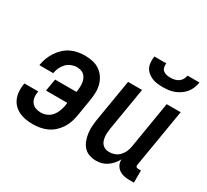

<svg xmlns="http://www.w3.org/2000/svg" viewBox="-147 -967 1295 1202"><g transform="rotate(30 500.0 -366.0)"><path d="M205 8Q179 8 154 4Q129 0 106.5 -10.5Q84 -21 67 -38Q50 -55 40.5 -77.5Q31 -100 29 -125.5Q27 -151 31 -177L33 -187H133L132 -181Q128 -161 131 -142Q134 -123 145 -108Q156 -93 174.5 -86.5Q193 -80 212 -80Q233 -80 254 -89Q275 -98 289 -114.5Q303 -131 311 -151.5Q319 -172 323 -193L326 -216H172L187 -304H341L343 -313Q345 -328 345.5 -343Q346 -358 344 -372.5Q342 -387 336 -400Q330 -413 320 -422.5Q310 -432 296 -436Q282 -440 267 -440Q248 -440 227.5 -432Q207 -424 192.5 -408.5Q178 -393 169 -373.5Q160 -354 157 -335V-333H57V-336Q61 -361 70.5 -386Q80 -411 94.5 -433.5Q109 -456 129 -475Q149 -494 173 -506Q197 -518 223 -523Q249 -528 274 -528Q303 -528 331 -522Q359 -516 381.5 -500.5Q404 -485 419 -462.5Q434 -440 441 -413Q448 -386 447 -357Q446 -328 441 -299L421 -179Q417 -154 408.5 -129Q400 -104 385 -81.5Q370 -59 350 -41Q330 -23 305.5 -12Q281 -1 255.5 3.5Q230 8 205 8Z M663 8Q636 8 612 -0.5Q588 -9 572 -27Q556 -45 547.5 -68.5Q539 -92 535.5 -117.5Q532 -143 534 -169Q536 -195 540 -221L590 -520H691L639 -207Q637 -193 636 -178.5Q635 -164 636.5 -150Q638 -136 642.5 -123Q647 -110 656 -100Q665 -90 678 -85Q691 -80 706 -80Q725 -80 744.5 -87Q764 -94 778.5 -109Q793 -124 801.5 -143Q810 -162 813 -181L869 -520H970L900 -100Q900 -96 900 -92Q900 -88 902.5 -85Q905 -82 909 -81Q913 -80 918 -80H937V8H903Q882 8 862.5 3.5Q843 -1 828 -12Q813 -23 804 -41Q795 -59 797 -80Q787 -61 773 -44.5Q759 -28 741 -15.5Q723 -3 703 2.5Q683 8 663 8ZM793 -600Q773 -600 753 -602.5Q733 -605 715 -612.5Q697 -620 682.5 -632.5Q668 -645 660 -662Q652 -679 651 -699.5Q650 -720 653 -740H739Q737 -726 740 -712Q743 -698 753 -689.5Q763 -681 777 -678Q791 -675 805 -675Q819 -675 834 -678Q849 -681 862 -689.5Q875 -698 883 -712Q891 -726 893 -740H979Q976 -720 968 -699.5Q960 -679 946 -662Q932 -645 913.5 -632.5Q895 -620 875 -612.5Q855 -605 834 -602.5Q813 -600 793 -600Z"/></g></svg>

Font: Iosevka Term Curly Semibold
Style: Italic
Weight: 600
Italic angle: -9°
Designer: Belleve Invis
Foundry: Belleve Invis
Version: Version 32.3.0